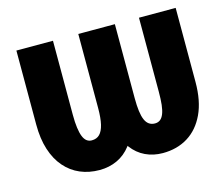

<svg xmlns="http://www.w3.org/2000/svg" viewBox="-82 -636 880 755"><g transform="rotate(-15 358.0 -258.5)"><path d="M293.5 -528.3H414.1V-227.1Q414.1 -168.9 401.1 -124.8Q388.2 -80.6 364.7 -50.3Q341.3 -20 308.6 -4.9Q275.9 10.3 236.8 10.3Q193.8 10.3 158.2 -4.9Q122.6 -20 96.2 -50.3Q69.8 -80.6 55.7 -124.8Q41.5 -168.9 41.5 -227.1V-528.3H190.4V-227.1Q190.4 -196.3 193.4 -174.3Q196.3 -152.3 201.9 -138.2Q207.5 -124 216.3 -117.2Q225.1 -110.4 236.8 -110.4Q256.8 -110.4 269 -122.6Q281.2 -134.8 287.4 -160.6Q293.5 -186.5 293.5 -227.1ZM540.5 -528.3H689.9V-227.1Q689.9 -149.4 665 -96.7Q640.1 -43.9 596.2 -16.8Q552.2 10.3 494.1 10.3Q455.6 10.3 423.6 -4.9Q391.6 -20 368.9 -50.3Q346.2 -80.6 334.2 -124.8Q322.3 -168.9 322.3 -227.1V-528.3H442.4V-227.1Q442.4 -196.3 445.3 -174.3Q448.2 -152.3 454.3 -138.2Q460.4 -124 470.5 -117.2Q480.5 -110.4 494.1 -110.4Q506.8 -110.4 515.6 -117.2Q524.4 -124 530 -138.2Q535.6 -152.3 538.1 -174.3Q540.5 -196.3 540.5 -227.1Z"/></g></svg>

Font: Roboto Condensed ExtraBold
Style: Regular
Weight: 800
Designer: Christian Robertson
Foundry: Google
Version: Version 3.008; 2023